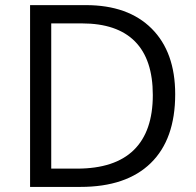

<svg xmlns="http://www.w3.org/2000/svg" viewBox="-20 -734 769 754"><path d="M668 -363.8Q668 -187 572 -93.5Q476.1 0 295.9 0H98.1V-713.9H316.9Q483.4 -713.9 575.7 -621.6Q668 -529.3 668 -363.8ZM580.1 -360.8Q580.1 -500.5 510 -571.3Q439.9 -642.1 301.8 -642.1H181.2V-71.8H282.2Q430.7 -71.8 505.4 -144.8Q580.1 -217.8 580.1 -360.8Z"/></svg>

Font: Open Sans Y to K
Style: Regular
Weight: 400
Version: Version 1.10